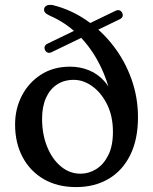

<svg xmlns="http://www.w3.org/2000/svg" viewBox="-20 -755 628 788"><path d="M546.3 -274.1Q546.3 -182.9 514.6 -118.8Q482.8 -54.6 425.7 -20.9Q368.6 12.8 292.3 12.8Q215.6 12.8 159.4 -19.9Q103.2 -52.7 72.5 -110.7Q41.9 -168.7 41.9 -244.1Q41.9 -308.9 70 -362.8Q98.1 -416.7 148.8 -449.1Q199.6 -481.4 267.3 -481.4Q308.8 -481.4 345.3 -466.5Q381.9 -451.6 409.2 -420.8Q436.5 -389.9 449.6 -341.8L440.2 -337.7Q424.1 -420.6 389.1 -490.1Q354.1 -559.6 302.1 -611Q250.1 -662.5 183.5 -691.1Q169.9 -697.5 164.9 -703.9Q159.8 -710.4 161 -718.3Q162.5 -727.1 171 -731.9Q179.4 -736.6 196.5 -734.1Q269.9 -716 333.4 -672.7Q396.8 -629.3 444.8 -567.4Q492.7 -505.5 519.5 -430.5Q546.3 -355.5 546.3 -274.1ZM152.7 -267.2Q152.7 -204.6 173.2 -153.4Q193.7 -102.2 229.6 -72.2Q265.4 -42.1 310.6 -42.1Q344.5 -42.1 374.8 -60.9Q405.2 -79.7 424.3 -117.8Q443.5 -155.8 443.5 -213.7Q443.5 -277.9 419.8 -325.9Q396.2 -373.9 359.3 -400.6Q322.5 -427.3 282.4 -427.3Q243 -427.3 213.8 -408Q184.5 -388.7 168.6 -353Q152.7 -317.2 152.7 -267.2ZM165 -549Q161.2 -557.2 163.6 -564.4Q166 -571.6 175.1 -575.8L453.1 -710.2Q463.4 -715.1 470.6 -712.5Q477.7 -709.9 481.3 -702.6Q490 -684.6 469.8 -675.2L191.8 -540.8Q182.7 -536.6 175.6 -539.2Q168.6 -541.9 165 -549Z"/></svg>

Font: Fraunces
Style: Regular
Weight: 900
Version: Version 1.000;[b76b70a41]